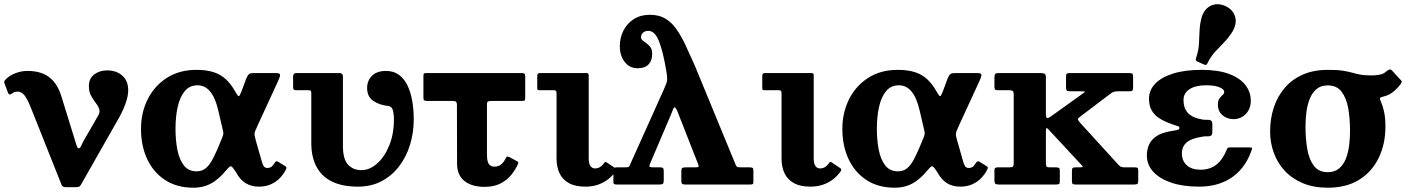

<svg xmlns="http://www.w3.org/2000/svg" viewBox="-23 -861 6562 896"><path d="M355.5 -0.3 533.8 -314Q553 -348.7 564.1 -381.4Q575.3 -414 575.3 -439Q575.3 -484.5 547.5 -508.5Q519.8 -532.5 477.3 -532.5Q442 -532.5 416.9 -513.7Q391.8 -495 391.8 -459Q391.8 -432 402.5 -413.1Q413.3 -394.2 424.9 -379.4Q436.5 -364.5 440.5 -349.4Q444.5 -334.2 431 -314.5L369.3 -207.3Q362 -194.8 356.5 -181.8Q351 -168.8 344.8 -168.8Q338.5 -168.8 334.5 -181.8Q330.5 -194.8 326 -209.3L262.8 -413.5Q244.5 -471.8 206.5 -500.9Q168.5 -530 104.8 -530Q74.5 -530 45.9 -518.2Q17.3 -506.5 0 -486.5Q-3.5 -482.5 -3.2 -478.2Q-3 -474 -1.2 -469.5L14.8 -427Q16.3 -423.5 20 -421Q23.8 -418.5 28.3 -421.5Q32.3 -424 39.8 -428.7Q47.3 -433.5 58.3 -433.5Q77.3 -433.5 90.4 -417Q103.5 -400.5 116.8 -369L264.3 1.5Q267 8 271.8 10.3Q276.5 12.5 286.3 12.5H330.5Q342.3 12.5 346.8 9.9Q351.3 7.3 355.5 -0.3Z M879.5 15Q910 15 935.9 6.5Q961.8 -2 985.1 -19.9Q1008.5 -37.7 1031.5 -65.5Q1047.3 -84 1052.8 -85.2Q1058.3 -86.5 1069 -70.5L1078 -58.2Q1095.8 -23.5 1122.4 -6.7Q1149 10 1184.5 10Q1216.8 10 1241 -0.9Q1265.3 -11.8 1282.4 -29.4Q1299.5 -47 1309.5 -66.5Q1314.3 -75.5 1313.9 -78.9Q1313.5 -82.3 1307.8 -85.8L1275.5 -105.8Q1270.5 -109.3 1266.1 -108.1Q1261.8 -107 1255.8 -97Q1248.8 -85.5 1241.5 -81.3Q1234.3 -77 1225.8 -77Q1213.3 -77 1207.5 -85.8Q1201.8 -94.5 1197 -113.5L1171 -204.5Q1166.3 -221.2 1165 -229.6Q1163.8 -238 1167.1 -247.4Q1170.5 -256.7 1179.3 -275.7L1273 -479Q1283 -500 1284 -510Q1285 -520 1266.5 -520H1157Q1145.5 -520 1139.1 -515.1Q1132.8 -510.2 1126 -494L1104.3 -435.5Q1098 -420 1094.6 -414.9Q1091.3 -409.8 1087 -414.9Q1082.8 -420 1073.5 -435.8Q1054.3 -470 1030.1 -492Q1006 -514 973 -524.5Q940 -535 894 -535Q813.5 -535 755.4 -497.5Q697.2 -460 666.1 -397.5Q635 -335 635 -260Q635 -180 664.2 -118Q693.5 -56 748.1 -20.5Q802.8 15 879.5 15ZM894 -61.5Q857 -61.5 835.6 -88.4Q814.3 -115.3 805.1 -160.4Q796 -205.5 796 -260Q796 -317 806.4 -363Q816.8 -409 839.4 -436Q862 -463 899 -463Q933.5 -463 957.6 -434.1Q981.7 -405.2 995 -348L1012.2 -274.3Q1016.7 -255.5 1018.4 -247.1Q1020 -238.7 1018.7 -233.4Q1017.5 -228 1014 -218.7L1010 -209Q989.2 -157 972.7 -124.5Q956.3 -92 938.3 -76.8Q920.3 -61.5 894 -61.5Z M1663.3 -67 1646.8 10Q1708.8 10 1757.1 -15.2Q1805.5 -40.5 1839.1 -84.4Q1872.8 -128.2 1890.3 -185Q1907.8 -241.7 1907.8 -304.5Q1907.8 -349.7 1900.6 -390.5Q1893.5 -431.3 1878.4 -462.6Q1863.3 -494 1838.5 -512Q1813.8 -530 1778.3 -530Q1735.5 -530 1712.9 -507.2Q1690.2 -484.5 1690.2 -450.2Q1690.2 -410.5 1718.4 -390.7Q1746.5 -371 1788.3 -366.5Q1805 -364.5 1810.1 -347.5Q1815.3 -330.5 1815.3 -304.5Q1815.3 -235.5 1793.4 -181.9Q1771.5 -128.3 1736.6 -97.6Q1701.8 -67 1663.3 -67ZM1415.2 -440Q1424.2 -440 1427 -437.2Q1429.7 -434.5 1429.7 -425.5V-194Q1429.7 -127.5 1454.4 -82Q1479 -36.5 1527.4 -13.2Q1575.8 10 1646.8 10L1663.3 -67Q1625.5 -67 1601.4 -92.3Q1577.3 -117.5 1577.3 -181V-504.5Q1577.3 -512.7 1572.8 -516.4Q1568.3 -520 1560.3 -520H1359.3Q1352.3 -520 1348.5 -516Q1344.8 -512 1344.8 -504.5V-454.5Q1344.8 -446.5 1347.8 -443.2Q1350.8 -440 1357.8 -440Z M2394.5 -96.2Q2397 -101.7 2395 -104.6Q2393 -107.5 2386.5 -110.5L2354.5 -127.8Q2348.3 -130.5 2344.5 -130.3Q2340.8 -130 2337.8 -123.8Q2328 -103.3 2315.1 -93.3Q2302.3 -83.3 2284.5 -83.3Q2266 -83.3 2257.8 -96.1Q2249.5 -109 2249.5 -138.8V-373.5Q2249.5 -385 2254.5 -387.5Q2259.5 -390 2270 -390H2411.5Q2420.5 -390 2424.3 -391.7Q2428 -393.5 2428 -402.5V-503.5Q2428 -514 2424.8 -517Q2421.5 -520 2411.5 -520H1968Q1958.5 -520 1955.8 -518.2Q1953 -516.5 1953 -507V-405Q1953 -395 1956.5 -392.5Q1960 -390 1970.5 -390H2093.3Q2109.3 -390 2109.3 -373L2110 -95.5Q2110.3 -43.7 2144.5 -16.4Q2178.8 11 2238.5 11Q2282.5 11 2313 -4.9Q2343.5 -20.8 2363.4 -45.5Q2383.3 -70.2 2394.5 -96.2Z M2562.2 -440Q2574.2 -440 2574.2 -428V-121.5Q2574.2 -82 2588.1 -52.5Q2602 -23 2631.8 -6.5Q2661.5 10 2708.8 10Q2742.8 10 2770 0Q2797.3 -10 2817.4 -26.4Q2837.5 -42.8 2850.5 -62.3Q2853.5 -66.8 2852.4 -70.6Q2851.3 -74.5 2847.3 -77L2807.5 -103.5Q2804 -106.3 2801.6 -105.5Q2799.3 -104.8 2796 -100Q2788.3 -88.8 2777.8 -81.9Q2767.3 -75 2753.5 -75Q2740.3 -75 2732.3 -86.3Q2724.3 -97.5 2724.3 -123.5V-509.5Q2724.3 -520 2714.8 -520H2496.2Q2484.2 -520 2484.2 -507V-452Q2484.2 -444 2486 -442Q2487.7 -440 2494.7 -440Z M3086 -532.5Q3090.5 -506.2 3090.5 -493.7Q3090.5 -481.2 3086.4 -471.2Q3082.2 -461.2 3074.5 -442.5L2921 -101Q2916.5 -89 2913.5 -84.5Q2910.5 -80 2893 -80H2855Q2844 -80 2841.7 -75.8Q2839.5 -71.5 2839.5 -60V-12Q2839.5 -4 2843 -2Q2846.5 0 2855 0H3054Q3066.5 0 3070.5 -3.5Q3074.5 -7 3074.5 -20V-62Q3074.5 -72 3071.8 -76Q3069 -80 3058 -80H3027Q3011 -80 3008.5 -83Q3006 -86 3010.5 -97L3107.5 -324.5Q3114.5 -342 3118 -351Q3121.5 -360 3125 -360Q3132.2 -360 3142.5 -330.5L3235 -95Q3239 -84 3236.2 -82Q3233.5 -80 3217.5 -80H3178Q3163.5 -80 3160 -76.3Q3156.5 -72.5 3156.5 -57.5V-20Q3156.5 -7.5 3159.7 -3.8Q3163 0 3175 0H3479.3Q3486.3 0 3489.5 -1.8Q3492.8 -3.5 3492.8 -10V-63Q3492.8 -73.5 3489.8 -76.8Q3486.8 -80 3475.3 -80H3434.5Q3419.5 -80 3415.9 -83Q3412.3 -86 3408.5 -96L3219 -556Q3195.8 -608.5 3175.4 -651.7Q3155 -695 3132.6 -726.4Q3110.3 -757.7 3080.9 -774.9Q3051.5 -792 3010 -792Q2966.5 -792 2935 -772Q2903.5 -752 2886.5 -718.6Q2869.5 -685.2 2869.5 -645.5Q2869.5 -601.7 2892.2 -572.1Q2915 -542.5 2953 -542.5Q2986.8 -542.5 3003.6 -560.5Q3020.5 -578.5 3020.5 -609Q3020.5 -628.7 3012.8 -640.1Q3005 -651.5 2994.5 -658.5Q2984 -665.5 2976.3 -672Q2968.5 -678.5 2968.5 -688Q2968.5 -699.7 2977.9 -708.4Q2987.2 -717 3002.5 -717Q3033 -717 3052 -669.2Q3071 -621.5 3086 -532.5Z M3612.2 -440Q3624.2 -440 3624.2 -428V-121.5Q3624.2 -82 3638.1 -52.5Q3652 -23 3681.8 -6.5Q3711.5 10 3758.8 10Q3792.8 10 3820 0Q3847.3 -10 3867.4 -26.4Q3887.5 -42.8 3900.5 -62.3Q3903.5 -66.8 3902.4 -70.6Q3901.3 -74.5 3897.3 -77L3857.5 -103.5Q3854 -106.3 3851.6 -105.5Q3849.3 -104.8 3846 -100Q3838.3 -88.8 3827.8 -81.9Q3817.3 -75 3803.5 -75Q3790.3 -75 3782.3 -86.3Q3774.3 -97.5 3774.3 -123.5V-509.5Q3774.3 -520 3764.8 -520H3546.2Q3534.2 -520 3534.2 -507V-452Q3534.2 -444 3536 -442Q3537.7 -440 3544.7 -440Z M4152.5 15Q4183 15 4208.9 6.5Q4234.8 -2 4258.1 -19.9Q4281.5 -37.7 4304.5 -65.5Q4320.3 -84 4325.8 -85.2Q4331.3 -86.5 4342 -70.5L4351 -58.2Q4368.8 -23.5 4395.4 -6.7Q4422 10 4457.5 10Q4489.8 10 4514 -0.9Q4538.3 -11.8 4555.4 -29.4Q4572.5 -47 4582.5 -66.5Q4587.3 -75.5 4586.9 -78.9Q4586.5 -82.3 4580.8 -85.8L4548.5 -105.8Q4543.5 -109.3 4539.1 -108.1Q4534.8 -107 4528.8 -97Q4521.8 -85.5 4514.5 -81.3Q4507.3 -77 4498.8 -77Q4486.3 -77 4480.5 -85.8Q4474.8 -94.5 4470 -113.5L4444 -204.5Q4439.3 -221.2 4438 -229.6Q4436.8 -238 4440.1 -247.4Q4443.5 -256.7 4452.3 -275.7L4546 -479Q4556 -500 4557 -510Q4558 -520 4539.5 -520H4430Q4418.5 -520 4412.1 -515.1Q4405.8 -510.2 4399 -494L4377.3 -435.5Q4371 -420 4367.6 -414.9Q4364.3 -409.8 4360 -414.9Q4355.8 -420 4346.5 -435.8Q4327.3 -470 4303.1 -492Q4279 -514 4246 -524.5Q4213 -535 4167 -535Q4086.5 -535 4028.4 -497.5Q3970.2 -460 3939.1 -397.5Q3908 -335 3908 -260Q3908 -180 3937.2 -118Q3966.5 -56 4021.1 -20.5Q4075.8 15 4152.5 15ZM4167 -61.5Q4130 -61.5 4108.6 -88.4Q4087.3 -115.3 4078.1 -160.4Q4069 -205.5 4069 -260Q4069 -317 4079.4 -363Q4089.8 -409 4112.4 -436Q4135 -463 4172 -463Q4206.5 -463 4230.6 -434.1Q4254.7 -405.2 4268 -348L4285.2 -274.3Q4289.7 -255.5 4291.4 -247.1Q4293 -238.7 4291.7 -233.4Q4290.5 -228 4287 -218.7L4283 -209Q4262.2 -157 4245.7 -124.5Q4229.3 -92 4211.3 -76.8Q4193.3 -61.5 4167 -61.5Z M4686.2 -440Q4698.5 -440 4703.1 -436.2Q4707.7 -432.5 4707.7 -420V-101.5Q4707.7 -87.5 4704.2 -83.8Q4700.7 -80 4686.7 -80H4634.3Q4624.5 -80 4621.1 -77.3Q4617.7 -74.5 4617.7 -65V-17.5Q4617.7 -7.2 4622 -3.6Q4626.3 0 4637.3 0H4904.8Q4915.3 0 4919 -2.3Q4922.8 -4.5 4922.8 -14.5V-65.5Q4922.8 -74.8 4918.5 -77.4Q4914.3 -80 4905.3 -80H4876.3Q4863.8 -80 4860.8 -84.1Q4857.8 -88.3 4857.8 -99.5V-246.5Q4857.8 -264.2 4861.4 -263.4Q4865 -262.5 4872.3 -254.5L5022.3 -93Q5029 -85.8 5029.8 -82.9Q5030.5 -80 5014 -80H4997.3Q4985.5 -80 4982.4 -76.8Q4979.3 -73.5 4979.3 -61.8V-17Q4979.3 -6.2 4982.1 -3.1Q4985 0 4995.8 0H5268.8Q5281 0 5284.9 -3.1Q5288.8 -6.2 5288.8 -18.5V-65.3Q5288.8 -74.8 5285.5 -77.4Q5282.3 -80 5272.8 -80H5226.3Q5213 -80 5207.6 -82.8Q5202.3 -85.5 5196.3 -92L5018 -287.5Q5007.8 -299.2 5007 -303.9Q5006.3 -308.5 5018.8 -317.5L5159.8 -424.2Q5167.3 -430 5174.8 -432.5Q5182.3 -435 5196.3 -435H5247.8Q5258.8 -435 5261.8 -438.7Q5264.8 -442.5 5264.8 -453.2V-502Q5264.8 -513 5261.9 -516.5Q5259 -520 5248.3 -520H4969.8Q4959.3 -520 4955.5 -517Q4951.8 -514 4951.8 -502.5V-455.5Q4951.8 -442.2 4955.1 -438.6Q4958.5 -435 4971.5 -435H5015.8Q5041 -435 5040.1 -432.9Q5039.3 -430.7 5025.3 -421L4877.8 -315.3Q4867.8 -308.5 4862.8 -310.3Q4857.8 -312 4857.8 -329.8V-498.7Q4857.8 -513.5 4852.1 -516.8Q4846.5 -520 4832.3 -520H4637.3Q4625.5 -520 4621.6 -516.1Q4617.7 -512.2 4617.7 -500V-457Q4617.7 -446.5 4620.4 -443.2Q4623 -440 4634.5 -440Z M5579 -69Q5538.5 -69 5515.5 -89.6Q5492.5 -110.3 5492.5 -145Q5492.5 -176.8 5514.3 -196Q5536 -215.2 5589.5 -223.5Q5601 -225.5 5611.3 -224.7Q5621.5 -224 5628 -227.7Q5634.5 -231.5 5634.5 -246V-280Q5634.5 -295 5628 -298.8Q5621.5 -302.5 5611.3 -302Q5601 -301.5 5589.5 -303Q5542.3 -310.8 5521.1 -333.3Q5500 -355.7 5500 -393.5Q5500 -426.5 5527.9 -444.7Q5555.8 -463 5605.5 -463L5585.5 -535Q5506.3 -535 5451.1 -517.6Q5396 -500.3 5367.5 -470Q5339 -439.7 5339 -401Q5339 -367 5352 -345Q5365 -323 5387.3 -309Q5409.5 -295 5438 -284.5Q5467.5 -273.5 5474.3 -272.2Q5481 -271 5481 -262.5Q5481 -256.5 5469.3 -254Q5457.5 -251.5 5441 -249Q5396.5 -241.5 5372.3 -224.5Q5348 -207.5 5338.5 -184.2Q5329 -161 5329 -135Q5329 -92.5 5358.6 -59.8Q5388.3 -27 5442.9 -8.5Q5497.5 10 5573 10ZM5814 -391Q5814 -432 5788.5 -464.6Q5763 -497.2 5712.3 -516.1Q5661.5 -535 5585.5 -535L5605.5 -463Q5646.3 -463 5668.1 -453.5Q5690 -444 5690 -433Q5690 -424 5682.6 -417.7Q5675.3 -411.5 5667.9 -401.7Q5660.5 -392 5660.5 -372.7Q5660.5 -349.2 5671.9 -334.2Q5683.3 -319.2 5699.9 -312.1Q5716.5 -305 5732.5 -305Q5767.5 -305 5790.8 -329.1Q5814 -353.2 5814 -391ZM5579 -69 5573 10Q5622.8 10 5662.9 -2.8Q5703 -15.5 5733.6 -38.8Q5764.3 -62 5785.6 -94Q5807 -126 5819 -164Q5821 -169.5 5819.3 -171.2Q5817.5 -173 5809.5 -173H5716Q5709 -173 5706.5 -170.8Q5704 -168.5 5702 -163.5Q5684 -117 5653.8 -93Q5623.5 -69 5579 -69ZM5728.5 -713.5Q5731.3 -718 5733 -721.9Q5734.8 -725.7 5736.3 -729.7Q5750.3 -761.7 5738 -790.7Q5725.8 -819.8 5693.8 -833.5Q5661.8 -847.5 5632.5 -836.4Q5603.3 -825.3 5589.5 -793Q5587.8 -789 5586.3 -785.3Q5584.8 -781.5 5583.5 -776.3Q5575.8 -744.3 5574.8 -714.1Q5573.8 -684 5571.9 -654Q5570 -624 5559.3 -592.5Q5557 -585.7 5557.4 -581.2Q5557.8 -576.7 5565.5 -573.5L5594.8 -560.5Q5602.5 -557.2 5605.4 -558.1Q5608.3 -559 5612 -566.2Q5627 -597 5647.5 -619.4Q5668 -641.7 5689.4 -663.4Q5710.8 -685 5728.5 -713.5Z M6069.3 -270Q6069.3 -305.2 6073.8 -339.5Q6078.3 -373.7 6089.8 -401.5Q6101.3 -429.2 6121.5 -445.9Q6141.8 -462.5 6173.3 -462.5Q6215.3 -462.5 6237.7 -433.1Q6260.2 -403.7 6268.7 -355.4Q6277.2 -307 6277.2 -250Q6277.2 -214.8 6272.7 -180.5Q6268.2 -146.3 6256.9 -118.5Q6245.5 -90.8 6225.1 -74.1Q6204.8 -57.5 6173.3 -57.5Q6131.3 -57.5 6108.8 -86.9Q6086.3 -116.3 6077.8 -164.6Q6069.3 -213 6069.3 -270ZM6173.3 -535Q6107.3 -535 6057 -512.9Q6006.7 -490.8 5972.7 -451.3Q5938.7 -411.7 5921.5 -359.6Q5904.2 -307.5 5904.2 -247.5Q5904.2 -195 5921.5 -147.6Q5938.7 -100.2 5972.7 -63.7Q6006.7 -27.2 6057 -6.1Q6107.3 15 6173.3 15Q6261.3 15 6321.1 -23Q6381 -61 6411.6 -125.5Q6442.3 -190 6442.3 -270Q6442.3 -312.8 6435.6 -341.5Q6429 -370.2 6421.5 -386Q6415 -400.5 6417.3 -404Q6419.5 -407.5 6440 -412.5Q6460.5 -417.5 6480 -433.6Q6499.5 -449.7 6513.5 -469Q6519.8 -478 6518.4 -481.6Q6517 -485.2 6509 -492.5L6472.5 -532.5Q6464.8 -539.3 6457.6 -535.3Q6450.5 -531.3 6441 -523.5Q6431.3 -515.3 6413.1 -512.1Q6395 -509 6378 -509Q6344 -509 6324 -513Q6304 -517 6286.5 -522Q6269 -527 6243.6 -531Q6218.3 -535 6173.3 -535Z"/></svg>

Font: Besley
Style: Regular
Weight: 400
Designer: Owen Earl
Foundry: indestructible type*
Version: Version 4.000